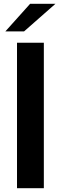

<svg xmlns="http://www.w3.org/2000/svg" viewBox="-20 -996 322 1016"><path d="M70 0V-770H212V0ZM8.5 -830 139.5 -976H273.5L107.5 -830Z"/></svg>

Font: Junction
Style: Bold
Weight: 700
Designer: Caroline Hadilaksono
Foundry: Caroline Hadilaksono, Tyler Finck, The League of Moveable Type
Version: Version 2.000; ttfautohint (v1.8.3)